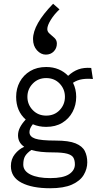

<svg xmlns="http://www.w3.org/2000/svg" viewBox="-20 -831 540 1023"><path d="M226 -155Q187 -155 155 -169Q137 -147 137 -127Q137 -103 167 -92.5Q197 -82 277 -82Q347 -82 383 -67Q419 -52 432 -26Q445 0 445 34Q445 69 426 101Q407 133 363.5 152.5Q320 172 247 172Q151 172 94.5 142.5Q38 113 38 54Q38 17 59 -9.5Q80 -36 109 -49Q76 -71 76 -110Q76 -132 87 -153Q98 -174 117 -194Q66 -239 66 -315Q66 -359 85.5 -395Q105 -431 141 -452.5Q177 -474 226 -474Q263 -474 292.5 -461.5Q322 -449 343 -427Q369 -451 398 -461.5Q427 -472 466 -469L475 -410Q445 -413 418.5 -409Q392 -405 369 -390Q386 -356 386 -315Q386 -271 366.5 -234.5Q347 -198 311.5 -176.5Q276 -155 226 -155ZM226 -215Q270 -215 298 -244.5Q326 -274 326 -315Q326 -356 298 -385.5Q270 -415 226 -415Q183 -415 154.5 -385.5Q126 -356 126 -315Q126 -274 154.5 -244.5Q183 -215 226 -215ZM104 46Q104 80 142.5 99Q181 118 248 118Q316 118 347.5 97.5Q379 77 379 45Q379 23 371 9Q363 -5 338 -12Q313 -19 262 -19Q227 -19 198.5 -22Q170 -25 147 -32Q124 -16 114 0.5Q104 17 104 46ZM263 -811 297 -781Q269 -755 250.5 -725Q232 -695 232 -676Q232 -662 244.5 -651.5Q257 -641 270 -629Q283 -617 283 -599Q283 -574 266.5 -557Q250 -540 224 -540Q198 -540 177 -563Q156 -586 156 -623Q156 -701 263 -811Z"/></svg>

Font: Inconsolata Nerd Font Mono
Style: Regular
Weight: 400
Monospace: yes
Designer: Raph Levien, Cyreal, Brenton Simpson
Foundry: Raph Levien, Cyreal, Google
Version: Version 3.000; ttfautohint (v1.8.3);Nerd Fonts 3.0.2